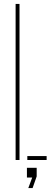

<svg xmlns="http://www.w3.org/2000/svg" viewBox="-20 -820 265 984"><path d="M60 0V-800H80V0ZM120 0V-20H219V0ZM125 144 145 90H118V40H168V84L147 144Z"/></svg>

Font: Big Shoulders Stencil Thin
Style: Regular
Weight: 100
Designer: Patric King
Foundry: XO Type Co
Version: Version 2.001